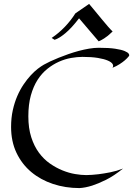

<svg xmlns="http://www.w3.org/2000/svg" viewBox="-20 -960 692 989"><path d="M644 -670.9Q635.3 -659.7 622.6 -648.9Q611.8 -639.6 595.9 -629.4Q580.1 -619.1 559.1 -610.8Q565.9 -619.6 560.3 -629.6Q554.7 -639.6 535.6 -647.9Q516.6 -656.2 484.1 -661.6Q451.7 -667 404.8 -667Q377.4 -667 345.9 -661.4Q314.5 -655.8 283.7 -642.1Q252.9 -628.4 224.4 -605.7Q195.8 -583 173.8 -549.1Q151.9 -515.1 138.9 -468.5Q126 -421.9 126 -360.8Q126 -299.8 140.9 -253.4Q155.8 -207 180.4 -173.6Q205.1 -140.1 236.8 -117.9Q268.6 -95.7 301.8 -82.3Q335 -68.8 366.9 -63.5Q398.9 -58.1 424.8 -58.1Q454.6 -58.6 486.8 -62.5Q514.6 -65.9 548.1 -72.5Q581.5 -79.1 613.8 -91.8Q566.4 -53.7 525.9 -33.7Q485.4 -13.7 454.6 -3.9Q418.9 7.3 389.2 8.8Q316.9 8.8 252.9 -12.5Q189 -33.7 140.9 -74Q92.8 -114.3 64.9 -172.9Q37.1 -231.4 37.1 -306.2Q37.1 -352.5 45.9 -392.3Q54.7 -432.1 69.1 -465.3Q83.5 -498.5 101.6 -525.1Q119.6 -551.8 138.4 -572Q157.2 -592.3 175 -606Q192.9 -619.6 206.1 -627Q218.8 -634.3 238.5 -643.6Q258.3 -652.8 282 -662.4Q305.7 -671.9 332 -681.2Q358.4 -690.4 385.7 -697.8Q413.1 -705.1 439.2 -709.5Q465.3 -713.9 488.8 -713.9Q541 -713.9 573.2 -709Q605.5 -704.1 622.3 -697Q639.2 -689.9 643.3 -682.6Q647.5 -675.3 644 -670.9ZM560.1 -797.9Q555.2 -793.9 549.6 -788.3Q543.9 -782.7 535.9 -776.1Q527.8 -769.5 516.4 -762Q504.9 -754.4 488.3 -747.1Q462.4 -777.3 436 -808.3Q409.7 -839.4 387.2 -865.7Q349.1 -815.9 316.9 -789.1Q284.7 -762.2 261.2 -754.9L246.1 -764.6Q282.7 -789.1 314 -821.8Q345.2 -854.5 368.2 -891.1L439 -939.9Q454.6 -921.4 471.7 -900.6Q488.8 -879.9 504.9 -860.4Q521 -840.8 535.4 -824.2Q549.8 -807.6 560.1 -797.9Z"/></svg>

Font: Quintessential
Style: Regular
Weight: 400
Designer: Astigmatic (AOETI)
Foundry: Astigmatic (AOETI)
Version: Version 1.000